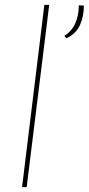

<svg xmlns="http://www.w3.org/2000/svg" viewBox="-20 -772 366 792"><path d="M183 -752 90 0H71L163 -752ZM245 -624Q275 -642 290 -674.5Q305 -707 305 -750L326 -749Q326 -704 309.5 -668Q293 -632 254 -614Z"/></svg>

Font: Josefin Sans Thin
Style: Italic
Weight: 200
Italic angle: -7°
Designer: Santiago Orozco
Foundry: Typemade
Version: Version 2.000